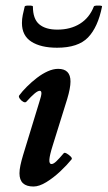

<svg xmlns="http://www.w3.org/2000/svg" viewBox="-20 -667 392 700"><path d="M102 13Q51 13 51 -35Q51 -48 54.5 -64.5Q58 -81 64 -101L123 -294Q131 -318 131 -327Q131 -336 125 -336Q118 -336 106 -326Q94 -316 76 -296Q72 -292 64.5 -296Q57 -300 52 -307.5Q47 -315 50 -319Q61 -334 78 -351Q95 -368 114.5 -383Q134 -398 154 -407Q174 -416 192 -416Q237 -416 237 -370Q237 -358 234 -342Q231 -326 225 -306L172 -136Q161 -101 160 -85Q159 -69 168 -69Q175 -69 185.5 -79Q196 -89 212 -108Q215 -112 223 -107.5Q231 -103 237.5 -96.5Q244 -90 241 -86Q224 -65 199.5 -42Q175 -19 149 -3Q123 13 102 13ZM188 -493Q129 -493 94.5 -515Q60 -537 60 -583Q60 -598 63 -612.5Q66 -627 70 -643Q71 -646 78 -646.5Q85 -647 92.5 -646.5Q100 -646 100 -643Q100 -598 123 -578.5Q146 -559 189 -559Q237 -559 271.5 -580.5Q306 -602 322 -643Q323 -646 330.5 -646.5Q338 -647 345.5 -646.5Q353 -646 352 -643Q337 -568 301 -530.5Q265 -493 188 -493Z"/></svg>

Font: Junicode VF
Style: Italic
Weight: 400
Italic angle: -11°
Designer: Peter S. Baker
Version: Version 2.209